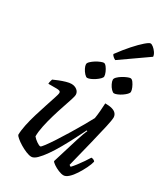

<svg xmlns="http://www.w3.org/2000/svg" viewBox="-227 -1051 1009 1153"><g transform="rotate(30 277.5 -474.0)"><path d="M185 0Q170 0 148 -9Q126 -18 104.5 -31Q83 -44 68.5 -56.5Q54 -69 52 -75Q52 -104 60.5 -145Q69 -186 82.5 -230Q96 -274 109 -313.5Q122 -353 131 -380.5Q140 -408 140 -415Q140 -425 132.5 -428Q125 -431 113 -431H55Q55 -441 58 -450.5Q61 -460 62 -464Q77 -471 98.5 -479.5Q120 -488 141 -494Q162 -500 176 -500Q199 -500 215 -487.5Q231 -475 231 -455Q231 -446 222.5 -419.5Q214 -393 201 -355Q188 -317 175.5 -274.5Q163 -232 154.5 -191.5Q146 -151 146 -119Q156 -106 174 -93.5Q192 -81 201 -81Q206 -81 223.5 -104.5Q241 -128 265.5 -165.5Q290 -203 316 -246Q342 -289 364.5 -328Q387 -367 400 -392Q404 -415 406.5 -445.5Q409 -476 410 -500Q439 -500 458 -494.5Q477 -489 486.5 -477.5Q496 -466 496 -449Q496 -435 485 -385Q474 -335 454.5 -256Q435 -177 409 -73L420 -66Q431 -77 446.5 -97Q462 -117 477 -139Q492 -161 501 -176Q510 -176 517.5 -172Q525 -168 527 -163Q522 -142 508.5 -114.5Q495 -87 478 -60.5Q461 -34 442.5 -17Q424 0 408 0Q393 0 372.5 -8.5Q352 -17 336 -28Q320 -39 317 -46L372 -225Q380 -251 388 -272.5Q396 -294 400 -301L395 -304Q378 -270 357 -229Q336 -188 313 -147.5Q290 -107 266.5 -73.5Q243 -40 222.5 -20Q202 0 185 0ZM239 -578Q231 -578 219.5 -590.5Q208 -603 200 -619Q192 -635 192 -646Q192 -655 203 -665.5Q214 -676 229 -685.5Q244 -695 259 -701Q274 -707 281 -707Q290 -707 300 -694Q310 -681 317 -664.5Q324 -648 324 -637Q324 -629 314 -619Q304 -609 290 -599.5Q276 -590 262 -584Q248 -578 239 -578ZM425 -578Q417 -578 405.5 -590Q394 -602 386 -618.5Q378 -635 378 -646Q378 -655 388.5 -665.5Q399 -676 414.5 -685.5Q430 -695 444.5 -701Q459 -707 466 -707Q476 -707 485.5 -694Q495 -681 502 -664.5Q509 -648 509 -637Q509 -629 499.5 -619Q490 -609 476 -599.5Q462 -590 448 -584Q434 -578 425 -578ZM332 -755Q324 -758 315 -766Q306 -774 304 -781Q340 -830 373.5 -867.5Q407 -905 432 -926.5Q457 -948 466 -948Q474 -948 486 -938.5Q498 -929 508 -914.5Q518 -900 519 -886Z"/></g></svg>

Font: Texturina Medium 12pt Medium
Style: Italic
Weight: 500
Italic angle: -11°
Version: Version 1.002